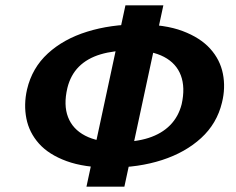

<svg xmlns="http://www.w3.org/2000/svg" viewBox="-20 -691 890 724"><path d="M396 -59Q298 -59 231 -83.5Q164 -108 127 -149.5Q90 -191 79.5 -244Q69 -297 82 -354Q101 -435 160.5 -489.5Q220 -544 308.5 -571.5Q397 -599 502 -599Q602 -599 668.5 -574Q735 -549 772.5 -507.5Q810 -466 820.5 -413Q831 -360 817 -304Q798 -225 738.5 -170.5Q679 -116 591 -87.5Q503 -59 396 -59ZM420 -155Q491 -155 540.5 -171Q590 -187 621.5 -219Q653 -251 665 -298Q679 -361 662 -406.5Q645 -452 598.5 -476.5Q552 -501 477 -501Q409 -501 359 -486Q309 -471 277.5 -439.5Q246 -408 234 -359Q219 -295 236.5 -249.5Q254 -204 301 -179.5Q348 -155 420 -155ZM306 13 453 -671H596L449 13Z"/></svg>

Font: Ysabeau Infant ExtraBold
Style: Italic
Weight: 800
Italic angle: -12°
Designer: Christian Thalmann (Catharsis Fonts)
Version: Version 2.001;gftools[0.9.30]; featfreeze: ss01,ss02,lnum